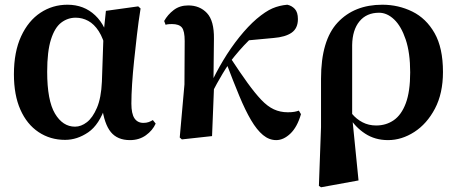

<svg xmlns="http://www.w3.org/2000/svg" viewBox="-20 -577 1956 814"><path d="M256 16Q193 16 143.5 -17Q94 -50 66.5 -112Q39 -174 39 -262Q39 -357 69.5 -423Q100 -489 151.5 -523Q203 -557 266 -557Q336 -557 383.5 -512Q431 -467 444 -388H451L430 -364Q418 -415 398.5 -445Q379 -475 354 -488.5Q329 -502 301 -502Q267 -502 239.5 -481Q212 -460 196 -409.5Q180 -359 180 -273Q180 -151 213 -95.5Q246 -40 298 -40Q324 -40 348.5 -59Q373 -78 391 -120Q409 -162 412 -231L419 -435L429 -531L566 -550L576 -541Q567 -485 560.5 -428.5Q554 -372 548.5 -319.5Q543 -267 540 -220.5Q537 -174 537 -138Q537 -95 550 -75.5Q563 -56 588 -56Q601 -56 610.5 -59.5Q620 -63 628 -68L640 -53Q627 -24 598.5 -3.5Q570 17 531 17Q478 17 450 -17Q422 -51 412 -127L428 -129Q401 -48 354 -16Q307 16 256 16Z M751 14 742 6 762 -219 763 -403Q763 -446 751 -460.5Q739 -475 709 -475Q702 -475 695.5 -474.5Q689 -474 682 -472L676 -488Q691 -515 716.5 -534.5Q742 -554 778 -554Q827 -554 857.5 -521.5Q888 -489 887 -413Q887 -368 886 -321.5Q885 -275 885 -229L888 -225Q886 -167 883.5 -112Q881 -57 879 0ZM872 -168 855 -187H859L869 -212Q894 -267 926 -320.5Q958 -374 995 -420Q1032 -466 1068 -497Q1106 -529 1135 -541.5Q1164 -554 1198 -557Q1217 -553 1230 -539Q1243 -525 1243 -496Q1243 -457 1216.5 -438.5Q1190 -420 1140 -416L1022 -405L1110 -471Q1072 -442 1033.5 -404Q995 -366 955 -314L951 -307Q936 -285 924 -265Q912 -245 899.5 -222.5Q887 -200 872 -168ZM1151 17Q1121 17 1095 -4.5Q1069 -26 1044.5 -67.5Q1020 -109 994.5 -170.5Q969 -232 939 -311L958 -330Q998 -269 1029.5 -225.5Q1061 -182 1087.5 -154Q1114 -126 1141 -113.5Q1168 -101 1200 -101Q1217 -101 1228 -103Q1239 -105 1247 -108L1256 -93Q1240 -38 1211 -10.5Q1182 17 1151 17Z M1332 211 1341 -38V-243Q1341 -406 1411.5 -481.5Q1482 -557 1601 -557Q1669 -557 1728 -528Q1787 -499 1822.5 -436.5Q1858 -374 1858 -272Q1858 -181 1824 -116.5Q1790 -52 1736.5 -17.5Q1683 17 1625 17Q1570 17 1528 -10.5Q1486 -38 1460 -81H1456L1472 -95Q1491 -72 1517 -58.5Q1543 -45 1575 -45Q1617 -45 1649.5 -67.5Q1682 -90 1700.5 -139.5Q1719 -189 1719 -270Q1719 -353 1700 -409.5Q1681 -466 1651 -494.5Q1621 -523 1587 -523Q1534 -523 1504 -486.5Q1474 -450 1473 -386V-85L1474 -72L1500 188L1341 217Z"/></svg>

Font: Noto Serif JP ExtraBold
Style: Regular
Weight: 800
Designer: Ryoko NISHIZUKA 西塚涼子 (kana & ideographs); Frank Grießhammer (Latin, Greek & Cyrillic); Wenlong ZHANG 张文龙 (bopomofo); San
Foundry: Adobe
Version: Version 2.003-H1;hotconv 1.1.1;makeotfexe 2.6.0